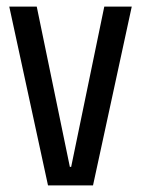

<svg xmlns="http://www.w3.org/2000/svg" viewBox="-20 -560 426 580"><path d="M8 -540H91L191 -56H195L295 -540H378L261 0H125Z"/></svg>

Font: Pathway Extreme Condensed
Style: Regular
Weight: 400
Width: 3
Version: Version 1.001;gftools[0.9.26]